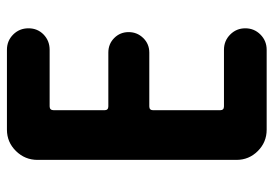

<svg xmlns="http://www.w3.org/2000/svg" viewBox="-135 -635 770 540"><g transform="rotate(-90 250.0 -365.0)"><path d="M220.7 -610.4Q210 -610.4 210 -598.6V-456.1Q210 -445.3 220.7 -445.3H372.1Q396.5 -445.3 413.1 -428.7Q429.7 -412.1 429.7 -388.2Q429.7 -364.3 413.1 -347.2Q396.5 -330.1 372.1 -330.1H220.7Q210 -330.1 210 -319.3V-130.9Q210 -120.1 220.7 -120.1H379.9Q405.3 -120.1 422.9 -102.5Q440.4 -85 440.4 -60.1Q440.4 -35.2 422.9 -17.6Q405.3 0 379.9 0H155.3Q120.1 0 95.2 -24.9Q70.3 -49.8 70.3 -85V-644.5Q70.3 -679.7 95.2 -705.1Q120.1 -730.5 155.3 -730.5H379.9Q405.3 -730.5 422.9 -712.9Q440.4 -695.3 440.4 -669.9Q440.4 -644.5 422.9 -627.4Q405.3 -610.4 379.9 -610.4Z"/></g></svg>

Font: Rounded-X Mgen+ 2m bold
Style: Bold
Weight: 700
Designer: [Source Han Sans]
Ryoko NISHIZUKA  (kana & ideographs); Paul D. Hunt (Latin, Greek & Cyrillic); Wenlong ZHANG  (bopomofo
Version: Version 1.059.20150602